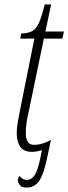

<svg xmlns="http://www.w3.org/2000/svg" viewBox="-20 -679 310 871"><path d="M101 172Q78 172 69.5 160Q61 148 61 140Q61 128 69 119Q82 137 101 137Q123 137 137 116Q151 95 163 38L170 2Q144 10 126 10Q88 10 72 -13Q56 -36 56 -73Q56 -99 60.5 -124Q65 -149 71 -180L136 -504H72L76 -527Q107 -528 125.5 -537.5Q144 -547 156.5 -575Q169 -603 183 -659H212L186 -536H270L263 -504H179L112 -181Q103 -142 100 -119Q97 -96 97 -76Q97 -22 134 -22Q153 -22 173 -28Q193 -34 211 -44L193 41Q177 116 156 144Q135 172 101 172Z"/></svg>

Font: Noto Serif ExtraCondensed ExtraLight
Style: Italic
Weight: 200
Width: 2
Italic angle: -12°
Designer: Monotype Design Team
Foundry: Monotype Imaging Inc.
Version: Version 2.014; ttfautohint (v1.8.4.7-5d5b)